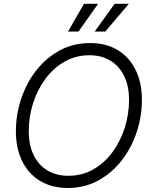

<svg xmlns="http://www.w3.org/2000/svg" viewBox="-20 -960 782 991"><path d="M329.6 10.3Q247.6 10.3 187.5 -25.9Q127.4 -62 94.7 -127.9Q62 -193.8 62 -282.7Q62 -368.2 89.1 -449.5Q116.2 -530.8 166.7 -595.9Q217.3 -661.1 287.8 -699.5Q358.4 -737.8 445.3 -737.8Q527.3 -737.8 587.2 -701.7Q647 -665.5 679.7 -599.6Q712.4 -533.7 712.4 -444.8Q712.4 -358.9 685.3 -277.6Q658.2 -196.3 607.7 -131.3Q557.1 -66.4 486.6 -28.1Q416 10.3 329.6 10.3ZM332 -52.7Q404.3 -52.7 462.4 -86.2Q520.5 -119.6 561.5 -176Q602.5 -232.4 624.3 -301.8Q646 -371.1 646 -443.4Q646 -517.1 620.4 -568.6Q594.7 -620.1 549.1 -647.5Q503.4 -674.8 442.9 -674.8Q370.1 -674.8 312 -641.1Q253.9 -607.4 212.9 -551Q171.9 -494.6 150.1 -425.3Q128.4 -356 128.4 -283.7Q128.4 -210.9 153.8 -159.2Q179.2 -107.4 225.1 -80.1Q271 -52.7 332 -52.7ZM385.3 -797.4H331.1L413.6 -940.4H486.3ZM523.9 -797.4H468.8L571.8 -940.4H645Z"/></svg>

Font: Inter 24pt Light
Style: Italic
Weight: 300
Italic angle: -9.3988°
Designer: Rasmus Andersson
Foundry: rsms
Version: Version 4.001;git-66647c0bb